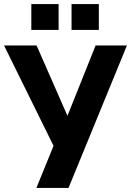

<svg xmlns="http://www.w3.org/2000/svg" viewBox="-32 -930 648 950"><path d="M148 0 245 -238 240 -194 -12 -705H149L307 -345H297L441 -705H596L307 0ZM322 -782V-910H457V-782ZM123 -782V-910H258V-782Z"/></svg>

Font: Nunito Sans 7pt Condensed ExtraBold
Style: Regular
Weight: 800
Width: 3
Designer: Vernon Adams
Foundry: Vernon Adams
Version: Version 3.101;gftools[0.9.27]